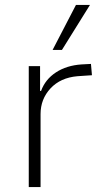

<svg xmlns="http://www.w3.org/2000/svg" viewBox="-20 -761 423 781"><path d="M97 0V-492H143V-391H147Q164 -438 207.5 -466.5Q251 -495 312 -499L350 -501L354 -455L295 -451Q226 -445 185.5 -401.5Q145 -358 145 -297V0ZM194 -558 289 -741H346L232 -558Z"/></svg>

Font: Nunito Sans 7pt SemiCondensed ExtraLight
Style: Regular
Weight: 250
Width: 4
Designer: Vernon Adams
Foundry: Vernon Adams
Version: Version 3.101;gftools[0.9.27]